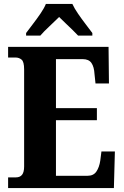

<svg xmlns="http://www.w3.org/2000/svg" viewBox="-20 -951 625 971"><path d="M21 0V-54H61Q81 -54 91.5 -67Q102 -80 102 -109V-600Q102 -639 89 -649.5Q76 -660 60 -660H21V-714H529L531 -529H463L458 -576Q456 -613 442.5 -632.5Q429 -652 398 -652H263V-404H470V-343H263V-62H423Q453 -62 467.5 -83.5Q482 -105 487 -138L493 -185H561L556 0ZM112 -784Q126 -803 146 -829Q166 -855 184.5 -882Q203 -909 212 -931H346Q356 -909 374.5 -882Q393 -855 413 -829Q433 -803 447 -784V-771H375Q365 -782 347.5 -799Q330 -816 311 -834Q292 -852 279 -865Q258 -844 229 -817Q200 -790 184 -771H112Z"/></svg>

Font: Noto Serif Tamil Condensed ExtraBold
Style: Italic
Weight: 800
Width: 3
Italic angle: -12°
Designer: Indian Type Foundry, Tom Grace, and the Monotype Design Team
Foundry: Monotype Imaging Inc.
Version: Version 2.003; ttfautohint (v1.8.4.7-5d5b)